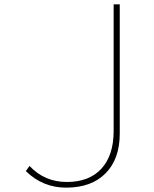

<svg xmlns="http://www.w3.org/2000/svg" viewBox="-20 -845 708 881"><path d="M283.5 16Q176 16 98.5 -60L115.5 -83.5Q184.5 -10 286.5 -10Q389.5 -10 445.5 -71.2Q501.5 -132.5 501.5 -244V-825H529.5V-232Q529.5 -115.5 464.5 -49.8Q399.5 16 283.5 16Z"/></svg>

Font: Spartan Thin Thin
Style: Regular
Weight: 250
Version: Version 1.004